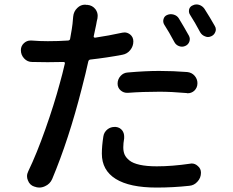

<svg xmlns="http://www.w3.org/2000/svg" viewBox="-20 -802 1040 857"><path d="M823.2 -642.6Q830.1 -629.9 825.2 -616.2Q820.3 -602.5 806.6 -596.7Q793 -590.8 778.8 -596.2Q764.6 -601.6 757.8 -615.2Q734.4 -659.2 712.9 -692.4Q706.1 -704.1 710 -717.3Q713.9 -730.5 726.6 -735.4Q740.2 -741.2 755.4 -736.8Q770.5 -732.4 778.3 -719.7Q799.8 -684.6 823.2 -642.6ZM550.8 -387.7Q548.8 -387.7 546.9 -387.7Q531.2 -387.7 518.6 -398.4Q504.9 -410.2 504.9 -428.7Q504.9 -448.2 518.1 -462.9Q531.2 -477.5 550.8 -478.5Q628.9 -485.4 690.4 -485.4Q752.9 -485.4 815.4 -480.5Q835.9 -478.5 848.6 -463.9Q861.3 -449.2 861.3 -430.7Q861.3 -410.2 846.7 -396.5Q834 -385.7 817.4 -385.7Q815.4 -385.7 812.5 -386.7Q745.1 -392.6 692.4 -392.6Q617.2 -392.6 550.8 -387.7ZM526.4 -656.2Q531.2 -657.2 536.1 -657.2Q548.8 -657.2 560.5 -648.4Q575.2 -636.7 575.2 -617.2Q575.2 -595.7 561.5 -578.6Q547.9 -561.5 526.4 -557.6Q460 -544.9 382.8 -536.1Q376 -535.2 374 -527.3Q363.3 -477.5 344.7 -406.2Q287.1 -179.7 212.9 -2.9Q203.1 19.5 180.7 29.3Q168 35.2 155.3 35.2Q144.5 35.2 134.8 31.2H133.8Q112.3 24.4 104.5 2.9Q100.6 -5.9 100.6 -15.6Q100.6 -26.4 106.4 -38.1Q143.6 -115.2 182.6 -225.6Q221.7 -335.9 247.1 -430.7Q257.8 -467.8 269.5 -518.6Q270.5 -521.5 268.6 -523.4Q266.6 -525.4 263.7 -525.4Q214.8 -524.4 192.4 -524.4Q152.3 -524.4 123 -525.4Q102.5 -525.4 87.9 -541Q73.2 -556.6 73.2 -578.1Q73.2 -596.7 86.9 -609.4Q99.6 -621.1 116.2 -621.1Q118.2 -621.1 121.1 -621.1Q156.2 -618.2 193.4 -618.2Q241.2 -618.2 284.2 -621.1Q292 -622.1 293 -628.9Q302.7 -682.6 303.7 -695.3Q305.7 -710.9 306.6 -727.5Q308.6 -751 325.2 -766.6Q339.8 -781.2 360.4 -781.2Q362.3 -781.2 364.3 -780.3H370.1Q392.6 -778.3 406.2 -760.7Q416 -747.1 416 -731.4Q416 -725.6 415 -719.7Q412.1 -709 409.2 -691.4L398.4 -640.6Q397.5 -637.7 399.4 -635.7Q401.4 -633.8 404.3 -633.8Q463.9 -642.6 526.4 -656.2ZM441.4 -193.4Q444.3 -212.9 460.9 -225.6Q474.6 -235.4 491.2 -235.4Q494.1 -235.4 497.1 -235.4Q515.6 -233.4 526.4 -218.8Q534.2 -207 534.2 -193.4Q534.2 -189.5 534.2 -184.6Q530.3 -162.1 530.3 -144.5Q530.3 -126 536.1 -112.3Q542 -98.6 557.6 -85.9Q573.2 -73.2 604 -66.4Q634.8 -59.6 679.7 -59.6Q748 -59.6 828.1 -71.3Q832 -72.3 835 -72.3Q850.6 -72.3 862.3 -61.5Q877 -49.8 877 -31.2Q877 -7.8 861.3 8.8Q846.7 25.4 825.2 27.3Q752.9 35.2 678.7 35.2Q558.6 35.2 496.6 -3.4Q434.6 -42 434.6 -116.2Q434.6 -150.4 441.4 -193.4ZM828.1 -736.3Q823.2 -743.2 823.2 -752Q823.2 -755.9 824.2 -760.7Q828.1 -773.4 840.8 -778.3Q848.6 -782.2 856.4 -782.2Q863.3 -782.2 869.1 -780.3Q883.8 -775.4 892.6 -762.7Q917 -724.6 938.5 -686.5Q943.4 -678.7 943.4 -670.9Q943.4 -665 941.4 -660.2Q936.5 -646.5 923.8 -640.6Q916 -636.7 908.2 -636.7Q902.3 -636.7 895.5 -639.6Q881.8 -644.5 874 -657.2Q850.6 -701.2 828.1 -736.3Z"/></svg>

Font: Gen Jyuu Gothic Medium
Style: Regular
Weight: 500
Designer: [Source Han Sans]
Ryoko NISHIZUKA  (kana & ideographs); Paul D. Hunt (Latin, Greek & Cyrillic); Wenlong ZHANG  (bopomofo
Version: Version 1.002.20150607